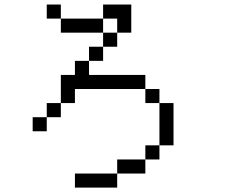

<svg xmlns="http://www.w3.org/2000/svg" viewBox="-20 -770 1040 852"><path d="M500 0H312.5V62.5H500ZM500 0H625V-62.5H500ZM625 -62.5H687.5V-125H625ZM687.5 -125H750V-312.5H687.5ZM187.5 -250H125V-187.5H187.5ZM187.5 -250H250V-312.5H187.5ZM250 -312.5H312.5V-375H625V-312.5H687.5V-375H625V-437.5H375V-500H312.5V-437.5H250Q250 -437.5 250 -312.5ZM375 -500H437.5V-562.5H375ZM437.5 -562.5H500V-625H437.5ZM437.5 -625V-687.5H250V-625ZM500 -625H562.5Q562.5 -625 562.5 -750H437.5V-687.5H500ZM250 -687.5V-750H187.5V-687.5Z"/></svg>

Font: Unifont
Style: Regular
Weight: 500
Version: Version 13.0.05